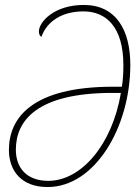

<svg xmlns="http://www.w3.org/2000/svg" viewBox="-20 -745 562 775"><path d="M172 10C364 10 506 -233 506 -483C506 -623 449 -725 318 -725C198 -725 137 -656 137 -618C137 -607 141 -600 147 -596C169 -658 229 -699 317 -699C407 -699 478 -638 478 -482C478 -454 477 -426 472 -395H437C112 -395 16 -271 16 -140C16 -56 66 10 172 10ZM175 -15C87 -15 44 -68 44 -141C44 -258 129 -370 434 -370H468C433 -161 308 -15 175 -15Z"/></svg>

Font: Noto Serif Condensed Thin
Style: Italic
Weight: 100
Width: 3
Italic angle: -12°
Designer: Monotype Design Team
Foundry: Monotype Imaging Inc.
Version: Version 2.013